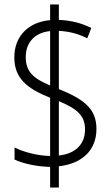

<svg xmlns="http://www.w3.org/2000/svg" viewBox="-20 -780 499 858"><path d="M204 -34V58H243V-37C350 -49 411 -111 411 -204C411 -295 354 -337 243 -382V-642C288 -640 330 -629 370 -609L388 -655C344 -677 297 -689 243 -691V-760H204V-690C110 -682 44 -621 44 -524C44 -430 100 -385 204 -343V-83C147 -84 84 -101 45 -121V-67C83 -49 141 -36 204 -34ZM204 -641V-398C133 -428 95 -457 95 -525C95 -593 139 -635 204 -641ZM243 -85V-328C324 -294 360 -264 360 -202C360 -134 316 -93 243 -85Z"/></svg>

Font: Noto Sans Myanmar Condensed Light
Style: Regular
Weight: 300
Width: 3
Designer: Monotype Design Team
Foundry: Monotype Imaging Inc.
Version: Version 2.107